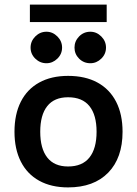

<svg xmlns="http://www.w3.org/2000/svg" viewBox="-20 -796 595 835"><path d="M276 -466Q351 -466 404 -437Q457 -408 485 -353.5Q513 -299 513 -223Q513 -109 450.5 -45Q388 19 276 19Q203 19 150.5 -10Q98 -39 70.5 -93.5Q43 -148 43 -223Q43 -299 70.5 -353.5Q98 -408 150.5 -437Q203 -466 276 -466ZM276 -373Q216 -373 185.5 -334.5Q155 -296 155 -223Q155 -150 185.5 -111Q216 -72 276 -72Q338 -72 369 -111Q400 -150 400 -223Q400 -296 369 -334.5Q338 -373 276 -373ZM373 -658Q400 -658 420.5 -637.5Q441 -617 441 -589Q441 -561 420.5 -541Q400 -521 373 -521Q344 -521 324 -541Q304 -561 304 -589Q304 -617 324 -637.5Q344 -658 373 -658ZM182 -658Q209 -658 229.5 -637.5Q250 -617 250 -589Q250 -561 229.5 -541Q209 -521 182 -521Q154 -521 133.5 -541Q113 -561 113 -589Q113 -617 133.5 -637.5Q154 -658 182 -658ZM110 -776H444V-700H110Z"/></svg>

Font: Podkova
Style: Bold
Weight: 700
Designer: Ilya Yudin
Foundry: Cyreal (www.cyreal.org)
Version: Version 2.102; ttfautohint (v1.8.1.43-b0c9)